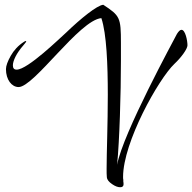

<svg xmlns="http://www.w3.org/2000/svg" viewBox="-20 -793 806 805"><path d="M484 -8C493 -8 498 -12 498 -20C498 -24 498 -28 497 -32V-39C496 -43 496 -47 496 -51C496 -197 645 -462 711 -525C740 -552 766 -588 766 -603C766 -623 757 -668 741 -668C735 -668 729 -662 722 -651C711 -629 495 -234 471 -102C481 -203 487 -400 487 -538V-613C487 -720 483 -727 413 -773C387 -771 317 -714 258 -657C231 -633 96 -501 50 -501C39 -501 34 -507 34 -519C34 -538 49 -570 78 -603C86 -612 90 -618 90 -620C90 -621 89 -621 88 -621C87 -621 84 -620 81 -618C56 -602 38 -582 25 -559C12 -536 5 -517 5 -503C5 -459 29 -428 58 -428C123 -428 313 -709 405 -717C427 -651 432 -521 432 -395C432 -274 427 -151 427 -86C427 -71 427 -59 428 -50C429 -39 437 -30 450 -21C463 -12 474 -8 484 -8Z"/></svg>

Font: Comforter
Style: Regular
Weight: 400
Designer: Robert E. Leuschke
Foundry: Robert E. Leuschke
Version: Version 1.013; ttfautohint (v1.8.3)